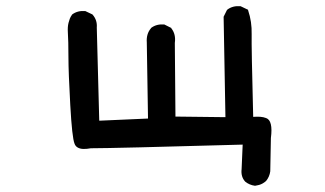

<svg xmlns="http://www.w3.org/2000/svg" viewBox="-20 -472 1040 615"><path d="M796.4 123Q778.8 120.6 765.6 109.9L765.1 109.4Q751 93.8 753.9 69.8L757.3 -8.8Q548.3 -2.9 427 0Q305.7 2.9 271 2.9Q257.8 5.4 247.3 5.1Q236.8 4.9 229.2 0.7Q221.7 -3.4 218.8 -11.7Q210.9 -30.8 205.1 -135.3Q202.1 -187.5 200.7 -226.1Q199.2 -264.6 199.2 -290Q199.2 -340.8 197.3 -369.6Q196.8 -377.4 197.3 -384.8Q197.8 -392.1 199.5 -398.9Q201.2 -405.8 203.6 -412.1Q206.1 -418.5 210 -423.8L210.4 -424.8L211.4 -425.8Q228.5 -438.5 252.4 -436.5H253.4L254.4 -436L274.9 -426.3L275.9 -425.8L276.9 -424.8Q292 -407.2 290 -383.8L297.9 -85.4L454.1 -92.3L450.2 -336.4Q449.2 -349.6 452.4 -360.8Q455.6 -372.1 463.4 -381.3L463.9 -382.3L464.4 -382.8Q481.4 -395.5 505.4 -393.6H506.3L507.3 -393.1L526.9 -383.3L528.3 -382.8L528.8 -381.3Q543.9 -362.3 540 -334.5L542 -98.6L702.1 -96.7L696.3 -417V-418.5L696.8 -419.4L706.5 -439L707.5 -440.4L708.5 -441.4Q725.6 -454.1 749.5 -452.1H750.5L751.5 -451.7L772 -441.9L774.4 -440.9L774.9 -438.5Q787.1 -402.3 786.1 -362.3Q785.2 -323.7 791 -97.7Q803.7 -98.6 813.7 -97.9Q823.7 -97.2 832.5 -93.8Q855 -85.9 847.7 -29.8L845.7 76.2V76.7Q843.3 94.2 832.5 107.4L832 107.9Q827.1 112.3 821.5 115.5Q815.9 118.7 809.8 120.4Q803.7 122.1 797.4 123H796.9Z"/></svg>

Font: NaikaiFont
Style: SemiBold
Weight: 600
Version: Version 1.89